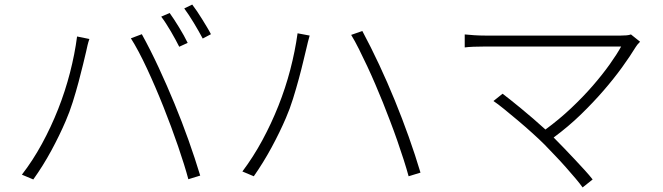

<svg xmlns="http://www.w3.org/2000/svg" viewBox="-20 -791 2908 842"><path d="M724 -734Q742 -709 765 -671.5Q788 -634 803 -603L766 -586Q759 -600 749.5 -617.5Q740 -635 729.5 -653Q719 -671 708 -688Q697 -705 687 -718ZM823 -771Q833 -758 844.5 -741Q856 -724 867 -706Q878 -688 888 -671.5Q898 -655 905 -641L869 -622Q852 -654 830 -690.5Q808 -727 788 -754ZM76 -25Q124 -87 164 -160.5Q204 -234 235 -312.5Q266 -391 287 -472.5Q308 -554 318 -631L372 -620Q367 -606 364 -593Q361 -580 358 -566Q353 -545 344.5 -509.5Q336 -474 324.5 -431Q313 -388 299 -343.5Q285 -299 268 -260Q241 -197 205 -130.5Q169 -64 126 -4ZM806 -5Q790 -65 761 -149.5Q732 -234 697 -322Q662 -410 624.5 -490.5Q587 -571 554 -623L602 -641Q640 -572 676 -494.5Q712 -417 745 -337Q778 -257 806.5 -177Q835 -97 858 -21Z M1043 -39Q1091 -103 1130.5 -176Q1170 -249 1201 -327Q1232 -405 1253 -485.5Q1274 -566 1285 -645L1338 -635Q1334 -621 1330.5 -607.5Q1327 -594 1324 -580Q1319 -560 1310.5 -524Q1302 -488 1290.5 -445.5Q1279 -403 1265 -358Q1251 -313 1234 -274Q1207 -211 1171 -144.5Q1135 -78 1093 -18ZM1659 -342Q1644 -379 1626.5 -420Q1609 -461 1590.5 -500.5Q1572 -540 1554 -576Q1536 -612 1520 -638L1569 -655Q1607 -584 1643 -507Q1679 -430 1711.5 -350.5Q1744 -271 1772.5 -191Q1801 -111 1824 -34L1772 -18Q1763 -51 1750 -91.5Q1737 -132 1722 -175Q1707 -218 1690.5 -261Q1674 -304 1659 -342Z M2787 -608Q2773 -594 2768 -585Q2743 -544 2707.5 -495Q2672 -446 2627 -394Q2582 -342 2527.5 -289Q2473 -236 2408 -188Q2430 -166 2454 -141Q2478 -116 2501 -91.5Q2524 -67 2544.5 -44.5Q2565 -22 2579 -4L2535 31Q2523 14 2503.5 -9Q2484 -32 2461.5 -57.5Q2439 -83 2414.5 -108.5Q2390 -134 2368 -157Q2346 -179 2315 -207Q2284 -235 2252 -262Q2220 -289 2191 -312.5Q2162 -336 2144 -348L2184 -380Q2196 -371 2217.5 -354Q2239 -337 2265 -315.5Q2291 -294 2319 -270Q2347 -246 2372 -223Q2432 -267 2484.5 -316.5Q2537 -366 2579.5 -415Q2622 -464 2654 -509Q2686 -554 2704 -587H2108Q2081 -587 2056.5 -586Q2032 -585 2018 -583V-640Q2038 -638 2060.5 -636.5Q2083 -635 2108 -635H2702Q2716 -635 2727.5 -636Q2739 -637 2747 -640Z"/></svg>

Font: Kinto Sans Light
Style: Regular
Weight: 300
Designer: Authors: Ryoko NISHIZUKA  (kana & ideographs); Paul D. Hunt (Latin, Greek & Cyrillic); Wenlong ZHANG  (bopomofo); Sandol
Foundry: Adobe Systems Incorporated, ookami Inc.
Version: Version 0.001